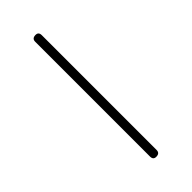

<svg xmlns="http://www.w3.org/2000/svg" viewBox="38 -112 425 425"><g transform="rotate(45 250.0 100.5)"><path d="M70.3 110.4Q60.5 110.4 60.1 100.1Q59.6 89.8 70.3 89.8H429.7Q439.5 89.8 439.9 100.1Q440.4 110.4 429.7 110.4Z"/></g></svg>

Font: Rounded-X Mgen+ 2m thin
Style: Regular
Weight: 100
Designer: [Source Han Sans]
Ryoko NISHIZUKA  (kana & ideographs); Paul D. Hunt (Latin, Greek & Cyrillic); Wenlong ZHANG  (bopomofo
Version: Version 1.059.20150602